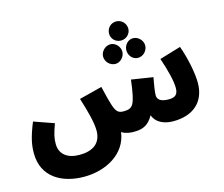

<svg xmlns="http://www.w3.org/2000/svg" viewBox="-137 -1008 1664 1427"><g transform="rotate(-15 695.0 -295.0)"><path d="M868 -675C909 -675 942 -708 942 -747C942 -788 909 -822 868 -822C825 -822 794 -788 794 -747C794 -708 825 -675 868 -675ZM783 -518C821 -518 855 -554 855 -594C855 -632 821 -669 783 -669C741 -669 707 -632 707 -594C707 -554 741 -518 783 -518ZM956 -518C997 -518 1031 -554 1031 -594C1031 -632 997 -669 956 -669C916 -669 886 -632 886 -594C886 -554 916 -518 956 -518ZM342 232C506 232 669 148 691 -18C722 2 760 5 782 5C840 5 894 -5 935 -82C960 -15 1028 5 1088 5C1243 5 1337 -79 1337 -225C1337 -297 1314 -416 1278 -516L1114 -467C1147 -370 1169 -284 1169 -230C1169 -180 1147 -161 1097 -161C1032 -161 1010 -185 1010 -215C1010 -243 1019 -296 1029 -350L863 -376C839 -179 820 -164 753 -162C711 -161 693 -174 674 -234C667 -254 654 -303 636 -380L460 -335C492 -234 518 -139 518 -77C518 22 452 66 350 66C256 66 199 20 199 -58C199 -101 205 -131 233 -209L79 -263C31 -146 24 -89 24 -33C24 151 172 232 342 232Z"/></g></svg>

Font: Noto Sans Arabic UI SmCn Bk
Style: Regular
Weight: 900
Width: 4
Designer: Monotype Design Team, Nadine Chahine and Nizar Qandah
Foundry: Monotype Imaging Inc.
Version: Version 2.010